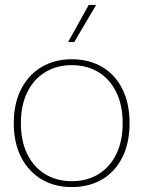

<svg xmlns="http://www.w3.org/2000/svg" viewBox="-20 -751 584 781"><path d="M272 -510Q342 -510 395 -479Q448 -448 477.5 -389.5Q507 -331 507 -250Q507 -169 477.5 -110.5Q448 -52 395 -21Q342 10 272 10Q203 10 150 -21Q97 -52 66.5 -110.5Q36 -169 36 -250Q36 -331 66.5 -389.5Q97 -448 150 -479Q203 -510 272 -510ZM272 -486Q211 -486 164 -457.5Q117 -429 91 -376Q65 -323 65 -250Q65 -177 91 -124Q117 -71 164 -42.5Q211 -14 272 -14Q334 -14 380.5 -42.5Q427 -71 453 -124Q479 -177 479 -250Q479 -323 453 -376Q427 -429 380.5 -457.5Q334 -486 272 -486ZM341 -731H371L282 -580H257Z"/></svg>

Font: Prodigy Sans ExtraLight
Style: Regular
Weight: 200
Designer: Wei Huang
Foundry: Wei Huang
Version: Version 1.003; ttfautohint (v1.8.3)